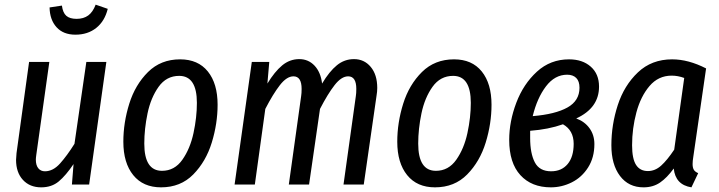

<svg xmlns="http://www.w3.org/2000/svg" viewBox="-20 -793 3091 825"><path d="M49 -106Q49 -115 51 -135L105 -527H192L136 -128Q134 -114 134 -107Q134 -83 144.5 -70Q155 -57 173 -57Q208 -57 238 -90.5Q268 -124 300 -175L351 -527H437L363 0H289L296 -88Q263 -39 232.5 -13.5Q202 12 157 12Q108 12 78.5 -20Q49 -52 49 -106ZM193 -761 246 -769Q250 -738 265 -725Q280 -712 309 -712Q339 -712 359 -726.5Q379 -741 391 -773L443 -755Q430 -702 393.5 -673Q357 -644 304 -644Q252 -644 223 -676Q194 -708 193 -761Z M510 -184Q510 -266 535.5 -347.5Q561 -429 616 -483.5Q671 -538 754 -538Q831 -538 873 -486Q915 -434 915 -343Q915 -262 890 -180.5Q865 -99 810.5 -43.5Q756 12 672 12Q595 12 552.5 -40.5Q510 -93 510 -184ZM826 -351Q826 -467 750 -467Q695 -467 661.5 -420Q628 -373 614 -306Q600 -239 600 -176Q600 -59 676 -59Q730 -59 763.5 -106.5Q797 -154 811.5 -221.5Q826 -289 826 -351Z M1601 -415Q1601 -400 1598 -382L1543 0H1456L1509 -380Q1511 -392 1511 -411Q1511 -465 1476 -465Q1447 -465 1417.5 -427Q1388 -389 1355 -325L1308 0H1221L1274 -380Q1276 -392 1276 -411Q1276 -465 1241 -465Q1212 -465 1182.5 -427Q1153 -389 1120 -325L1075 0H988L1062 -527H1137L1129 -434Q1160 -485 1192.5 -512Q1225 -539 1266 -539Q1305 -539 1331.5 -511Q1358 -483 1364 -434Q1395 -486 1427.5 -512.5Q1460 -539 1501 -539Q1545 -539 1573 -505.5Q1601 -472 1601 -415Z M1687 -184Q1687 -266 1712.5 -347.5Q1738 -429 1793 -483.5Q1848 -538 1931 -538Q2008 -538 2050 -486Q2092 -434 2092 -343Q2092 -262 2067 -180.5Q2042 -99 1987.5 -43.5Q1933 12 1849 12Q1772 12 1729.5 -40.5Q1687 -93 1687 -184ZM2003 -351Q2003 -467 1927 -467Q1872 -467 1838.5 -420Q1805 -373 1791 -306Q1777 -239 1777 -176Q1777 -59 1853 -59Q1907 -59 1940.5 -106.5Q1974 -154 1988.5 -221.5Q2003 -289 2003 -351Z M2554 -421Q2554 -329 2456 -284Q2492 -271 2513 -242Q2534 -213 2534 -174Q2534 -116 2507 -73.5Q2480 -31 2437 -9.5Q2394 12 2347 12Q2264 12 2216 -40.5Q2168 -93 2168 -192Q2168 -271 2198.5 -351.5Q2229 -432 2287 -485Q2345 -538 2425 -538Q2483 -538 2518.5 -506.5Q2554 -475 2554 -421ZM2269 -294Q2366 -302 2418 -331Q2470 -360 2470 -416Q2470 -444 2456 -458Q2442 -472 2417 -472Q2364 -472 2326 -422Q2288 -372 2269 -294ZM2258 -231V-200Q2258 -134 2278 -95.5Q2298 -57 2348 -57Q2393 -57 2419 -88Q2445 -119 2445 -175Q2445 -233 2399 -259Q2337 -237 2258 -231Z M3014 -499 2959 -119Q2956 -101 2956 -88Q2956 -73 2961 -64Q2966 -55 2980 -49L2951 12Q2882 1 2875 -69Q2846 -29 2816 -8.5Q2786 12 2745 12Q2681 12 2644 -37Q2607 -86 2607 -169Q2607 -257 2634.5 -341.5Q2662 -426 2721 -482Q2780 -538 2868 -538Q2938 -538 3014 -499ZM2696 -169Q2696 -111 2713 -84.5Q2730 -58 2764 -58Q2795 -58 2821 -81.5Q2847 -105 2877 -150L2920 -458Q2893 -468 2866 -468Q2809 -468 2771 -423.5Q2733 -379 2714.5 -310Q2696 -241 2696 -169Z"/></svg>

Font: Fira Sans Compressed
Style: Italic
Weight: 400
Width: 1
Italic angle: -8°
Designer: bBox Type GmbH & Carrois Corporate GbR & Edenspiekermann AG
Foundry: bBox Type GmbH & Carrois Corporate GbR & Edenspiekermann AG
Version: Version 4.301